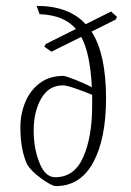

<svg xmlns="http://www.w3.org/2000/svg" viewBox="-20 -621 443 650"><path d="M372 -555 290 -514Q339 -438 339 -288Q339 -151 295.5 -71Q252 9 169 9Q156 9 121.5 -15.5Q87 -40 72 -64Q49 -114 49 -190Q49 -235 65.5 -275Q82 -315 114.5 -339.5Q147 -364 194 -364Q202 -364 233.5 -351.5Q265 -339 291 -326Q285 -442 255 -496L154 -446L130 -463L135 -472L237 -523Q197 -570 114 -573L104 -601Q214 -601 270 -539L356 -582L376 -564ZM292 -263V-300Q266 -311 235.5 -321.5Q205 -332 193 -332Q145 -332 119.5 -287.5Q94 -243 94 -178Q94 -119 113.5 -70Q133 -21 167 -21Q232 -21 262 -89.5Q292 -158 292 -263Z"/></svg>

Font: Grenze ExtraLight
Style: Regular
Weight: 275
Designer: Renata Polastri
Foundry: Omnibus-Type
Version: Version 1.002; ttfautohint (v1.8)